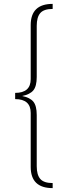

<svg xmlns="http://www.w3.org/2000/svg" viewBox="-20 -843 369 988"><path d="M251 -823V-797Q206 -797 187.5 -776Q169 -755 169 -710V-447Q169 -399 151.5 -378Q134 -357 94 -349Q134 -341 151.5 -320Q169 -299 169 -251V12Q169 57 187.5 78Q206 99 251 99V125Q138 125 138 16V-262Q138 -333 58 -333V-365Q138 -365 138 -436V-714Q138 -823 251 -823Z"/></svg>

Font: Fira Sans UltraLight
Style: Regular
Weight: 200
Designer: Carrois Corporate & Edenspiekermann AG
Foundry: Carrois Corporate GbR & Edenspiekermann AG
Version: Version 4.106;PS 004.106;hotconv 1.0.70;makeotf.lib2.5.58329